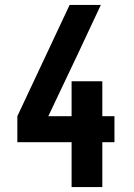

<svg xmlns="http://www.w3.org/2000/svg" viewBox="-20 -755 540 775"><path d="M269 0V-181H50V-286L261 -735H387L297 -543L175 -286H269V-427H393V-286H442V-181H393V0Z"/></svg>

Font: Iosevka Curly Extrabold
Style: Regular
Weight: 800
Monospace: yes
Designer: Belleve Invis
Foundry: Belleve Invis
Version: Version 22.1.2; ttfautohint (v1.8.4)